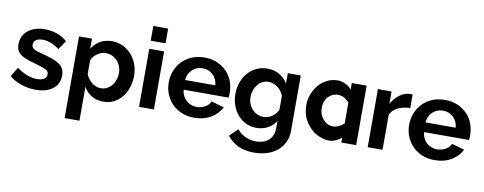

<svg xmlns="http://www.w3.org/2000/svg" viewBox="-74 -1107 4303 1706"><g transform="rotate(10 2077.0 -253.5)"><path d="M259 10Q193 10 130 -11Q67 -32 22 -71L72 -155Q120 -121 165.5 -103.5Q211 -86 256 -86Q296 -86 319 -101Q342 -116 342 -144Q342 -172 315 -185Q288 -198 227 -215Q176 -229 140 -242Q104 -255 82 -271.5Q60 -288 50 -309.5Q40 -331 40 -361Q40 -401 55.5 -433Q71 -465 99 -487.5Q127 -510 164.5 -522Q202 -534 246 -534Q305 -534 356.5 -517Q408 -500 451 -462L397 -381Q357 -411 319.5 -425Q282 -439 245 -439Q211 -439 188 -425Q165 -411 165 -380Q165 -366 170.5 -357Q176 -348 188 -341Q200 -334 219.5 -327.5Q239 -321 268 -314Q322 -300 360.5 -286Q399 -272 423.5 -254Q448 -236 459.5 -212.5Q471 -189 471 -156Q471 -79 414 -34.5Q357 10 259 10Z M872 10Q810 10 764 -17.5Q718 -45 692 -92V213H558V-524H675V-434Q704 -480 750 -506.5Q796 -533 856 -533Q909 -533 954 -511.5Q999 -490 1031.5 -453.5Q1064 -417 1082.5 -367.5Q1101 -318 1101 -263Q1101 -206 1084 -156Q1067 -106 1036.5 -69Q1006 -32 964 -11Q922 10 872 10ZM827 -104Q857 -104 882.5 -117Q908 -130 926 -152Q944 -174 954 -203Q964 -232 964 -263Q964 -296 953 -324.5Q942 -353 922.5 -374Q903 -395 876.5 -407Q850 -419 819 -419Q800 -419 780 -412.5Q760 -406 743 -394Q726 -382 712.5 -366Q699 -350 692 -331V-208Q710 -163 747 -133.5Q784 -104 827 -104Z M1192 0V-524H1326V0ZM1192 -597V-730H1326V-597Z M1690 10Q1627 10 1576 -11.5Q1525 -33 1489 -70Q1453 -107 1433.5 -156Q1414 -205 1414 -259Q1414 -315 1433 -364.5Q1452 -414 1488 -451.5Q1524 -489 1575.5 -511Q1627 -533 1691 -533Q1755 -533 1805.5 -511Q1856 -489 1891.5 -452Q1927 -415 1945.5 -366Q1964 -317 1964 -264Q1964 -251 1963.5 -239Q1963 -227 1961 -219H1556Q1559 -188 1571 -164Q1583 -140 1602 -123Q1621 -106 1645 -97Q1669 -88 1695 -88Q1735 -88 1770.5 -107.5Q1806 -127 1819 -159L1934 -127Q1905 -67 1841.5 -28.5Q1778 10 1690 10ZM1826 -306Q1821 -365 1782.5 -400.5Q1744 -436 1689 -436Q1662 -436 1638.5 -426.5Q1615 -417 1597 -400Q1579 -383 1567.5 -359Q1556 -335 1554 -306Z M2251 3Q2198 3 2155 -18Q2112 -39 2080.5 -75.5Q2049 -112 2032 -160Q2015 -208 2015 -262Q2015 -319 2033 -368Q2051 -417 2083 -454Q2115 -491 2160 -512Q2205 -533 2259 -533Q2320 -533 2366 -505.5Q2412 -478 2442 -432V-524H2559V-25Q2559 33 2537 79Q2515 125 2476.5 157Q2438 189 2384.5 206Q2331 223 2268 223Q2182 223 2123.5 194.5Q2065 166 2023 114L2096 43Q2126 80 2171.5 101Q2217 122 2268 122Q2299 122 2327.5 113.5Q2356 105 2378 87Q2400 69 2412.5 41Q2425 13 2425 -25V-91Q2399 -46 2352 -21.5Q2305 3 2251 3ZM2296 -104Q2318 -104 2338 -111Q2358 -118 2375 -130Q2392 -142 2405 -158Q2418 -174 2425 -192V-317Q2407 -363 2368.5 -391Q2330 -419 2288 -419Q2257 -419 2232 -405.5Q2207 -392 2189 -369.5Q2171 -347 2161.5 -318Q2152 -289 2152 -258Q2152 -226 2163 -198Q2174 -170 2193.5 -149Q2213 -128 2239 -116Q2265 -104 2296 -104Z M2907 2Q2864 2 2811 -20Q2764 -40 2728 -80Q2701 -109 2687 -136Q2666 -175 2659 -211Q2653 -241 2653 -273Q2653 -275 2653 -278Q2653 -280 2653 -283Q2653 -328 2673 -377Q2692 -427 2726.5 -464Q2761 -501 2809 -522Q2846 -538 2893 -538Q2926 -538 2958 -523Q2990 -508 3010 -485L3017 -477V-537H3151V0H3017V-45Q3005 -35 3000 -31Q2952 2 2907 2ZM2795 -242Q2801 -217 2806 -206Q2814 -188 2836 -164Q2850 -148 2873 -137Q2890 -130 2918 -128Q2931 -127 2948 -132Q2967 -137 2979 -145Q3003 -160 3016 -170L3017 -171V-361L3016 -363Q3004 -375 2987 -388H2986V-389Q2976 -398 2960 -404Q2936 -413 2914 -413Q2912 -413 2910 -413L2869 -404Q2849 -394 2832 -378Q2817 -365 2805 -338.5Q2793 -312 2793 -284Q2793 -279 2793 -274Q2792 -262 2795 -247Q2795 -247 2795 -245Z M3567 -408Q3506 -407 3458 -384.5Q3410 -362 3389 -317V0H3255V-524H3378V-412Q3392 -439 3411 -460.5Q3430 -482 3452 -498Q3474 -514 3496.5 -522.5Q3519 -531 3540 -531Q3551 -531 3556.5 -531Q3562 -531 3567 -530Z M3859 10Q3796 10 3745 -11.5Q3694 -33 3658 -70Q3622 -107 3602.5 -156Q3583 -205 3583 -259Q3583 -315 3602 -364.5Q3621 -414 3657 -451.5Q3693 -489 3744.5 -511Q3796 -533 3860 -533Q3924 -533 3974.5 -511Q4025 -489 4060.5 -452Q4096 -415 4114.5 -366Q4133 -317 4133 -264Q4133 -251 4132.5 -239Q4132 -227 4130 -219H3725Q3728 -188 3740 -164Q3752 -140 3771 -123Q3790 -106 3814 -97Q3838 -88 3864 -88Q3904 -88 3939.5 -107.5Q3975 -127 3988 -159L4103 -127Q4074 -67 4010.5 -28.5Q3947 10 3859 10ZM3995 -306Q3990 -365 3951.5 -400.5Q3913 -436 3858 -436Q3831 -436 3807.5 -426.5Q3784 -417 3766 -400Q3748 -383 3736.5 -359Q3725 -335 3723 -306Z"/></g></svg>

Font: Oxford Sans
Style: Bold
Weight: 700
Designer: Matt McInerney, Pablo Impallari, Rodrigo Fuenzalida
Foundry: Matt McInerney, Pablo Impallari, Rodrigo Fuenzalida
Version: Version 3.000g; ttfautohint (v1.5) -l 8 -r 28 -G 28 -x 14 -D